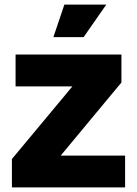

<svg xmlns="http://www.w3.org/2000/svg" viewBox="-20 -818 598 838"><path d="M245 -139H526V0H32V-124L296 -441H48V-580H510V-458ZM213 -656 261 -798H444L345 -656Z"/></svg>

Font: BDO Grotesk ExtraBold
Style: Regular
Weight: 800
Designer: Deni Anggara
Foundry: Lokal Container
Version: Version 2.000